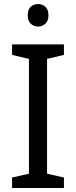

<svg xmlns="http://www.w3.org/2000/svg" viewBox="-20 -935 379 955"><path d="M298 0H40V-52L124 -71V-642L40 -662V-714H298V-662L214 -642V-71L298 -52ZM170 -803Q148 -803 133 -817Q118 -831 118 -859Q118 -888 133 -901.5Q148 -915 170 -915Q190 -915 205.5 -901.5Q221 -888 221 -859Q221 -831 205.5 -817Q190 -803 170 -803Z"/></svg>

Font: Noto Sans Coptic
Style: Regular
Weight: 400
Designer: Monotype Design Team, Denis Moyogo Jacquerye
Foundry: Monotype Imaging Inc.
Version: Version 2.002; ttfautohint (v1.8.4.7-5d5b)